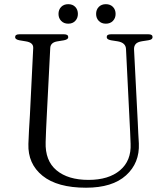

<svg xmlns="http://www.w3.org/2000/svg" viewBox="-20 -860 778 896"><path d="M585 -289 568 -631.5Q566.5 -660.5 530 -667L498 -672Q486 -674.5 482 -678.2Q478 -682 478 -687Q478 -700 497.5 -700H673Q692 -700 692 -687Q692 -681.5 688 -677.8Q684 -674 672 -672L642.5 -667.5Q621 -664 613 -654.2Q605 -644.5 605.5 -630L623 -287.5Q624 -263 625.2 -239.2Q626.5 -215.5 628 -190.5Q632 -99.5 568.2 -41.8Q504.5 16 381.5 16Q247.5 16 178.5 -39.8Q109.5 -95.5 112.5 -188.5Q113 -211 115.2 -249.8Q117.5 -288.5 119.5 -321.5L135 -635.5Q136.5 -661.5 100.5 -667L70.5 -672Q50.5 -676 50.5 -686.5Q50.5 -700 70 -700H279Q298.5 -700 298.5 -686.5Q298.5 -676 278.5 -672L248 -667Q216 -662 214.5 -636.5L198.5 -324.5Q194.5 -249 193 -197.5Q190 -110 243.8 -65.2Q297.5 -20.5 393 -20.5Q487 -20.5 540 -65.2Q593 -110 589.5 -189Q588.5 -223 587.2 -246.2Q586 -269.5 585 -289ZM298.5 -749.5Q278 -749.5 265.5 -762.5Q253 -775.5 253 -795Q253 -815 265.5 -827.8Q278 -840.5 298.5 -840.5Q319 -840.5 331.2 -827.8Q343.5 -815 343.5 -795Q343.5 -775.5 331.2 -762.5Q319 -749.5 298.5 -749.5ZM474 -749.5Q453.5 -749.5 441 -762.5Q428.5 -775.5 428.5 -795Q428.5 -815 441 -827.8Q453.5 -840.5 474 -840.5Q494.5 -840.5 507 -827.8Q519.5 -815 519.5 -795Q519.5 -775.5 507 -762.5Q494.5 -749.5 474 -749.5Z"/></svg>

Font: Fraunces 9pt S000 Light
Style: Regular
Weight: 300
Version: Version 1.000; ttfautohint (v1.8.3)